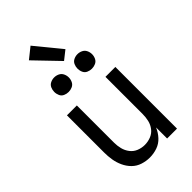

<svg xmlns="http://www.w3.org/2000/svg" viewBox="-295 -1072 1167 1167"><g transform="rotate(-45 288.0 -489.0)"><path d="M255 8Q289 8 320.5 -3Q352 -14 375 -39Q398 -64 411 -95V0H496V-530H411V-210Q411 -183 405 -157Q399 -131 382.5 -109.5Q366 -88 340.5 -78Q315 -68 288 -68Q261 -68 236 -78Q211 -88 194.5 -109.5Q178 -131 171.5 -157Q165 -183 165 -210V-530H80V-210Q80 -178 85 -147Q90 -116 103.5 -86.5Q117 -57 139.5 -34.5Q162 -12 193 -2Q224 8 255 8ZM388 -623Q405 -623 420.5 -630Q436 -637 443.5 -652.5Q451 -668 451 -685Q451 -702 443.5 -717.5Q436 -733 420.5 -740.5Q405 -748 388 -748Q371 -748 355.5 -740.5Q340 -733 333 -717.5Q326 -702 326 -685Q326 -668 333 -652.5Q340 -637 355.5 -630Q371 -623 388 -623ZM188 -623Q205 -623 220.5 -630Q236 -637 243.5 -652.5Q251 -668 251 -685Q251 -702 243.5 -717.5Q236 -733 220.5 -740.5Q205 -748 188 -748Q171 -748 155.5 -740.5Q140 -733 133 -717.5Q126 -702 126 -685Q126 -668 133 -652.5Q140 -637 155.5 -630Q171 -623 188 -623ZM301 -776 358 -821 223 -986 153 -930Z"/></g></svg>

Font: Iosevka Sparkle
Style: Regular
Weight: 400
Designer: Belleve Invis
Foundry: Belleve Invis
Version: Version 4.5.0; ttfautohint (v1.8.3)